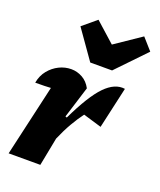

<svg xmlns="http://www.w3.org/2000/svg" viewBox="-143 -863 791 951"><g transform="rotate(20 252.5 -387.0)"><path d="M18 0 104 -376Q77 -374 22 -374Q29 -413 51.5 -440.5Q74 -468 104.5 -483Q135 -498 168 -498Q199 -498 227 -482.5Q255 -467 272 -435L220 -268L228 -265Q291 -397 343.5 -451Q396 -505 450 -497L401 -279L304 -308Q280 -276 257.5 -237Q235 -198 214 -149L185 0ZM244 -561 137 -713 210 -774 314 -681 451 -774 505 -713 359 -561Z"/></g></svg>

Font: Piazzolla ExtraBold
Style: Italic
Weight: 800
Italic angle: -11.3°
Designer: Juan Pablo del Peral
Foundry: Huerta Tipografica
Version: Version 1.330